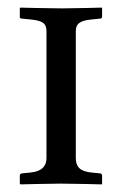

<svg xmlns="http://www.w3.org/2000/svg" viewBox="-20 -482 319 504"><path d="M179 -400C179 -420 190 -428 221 -431L242 -433C246 -433 248 -435 248 -438V-460L247 -462C247 -462 170 -460 143 -460C112 -460 33 -462 33 -462L32 -460V-437C32 -434 35 -433 39 -433L59 -431C90 -428 102 -422 102 -400V-67C102 -48 92 -32 59 -29L39 -27C35 -27 32 -25 32 -21V0L34 2C34 2 112 0 140 0C171 0 247 2 247 2L248 0V-21C248 -25 245 -27 242 -27L221 -29C189 -32 179 -45 179 -67Z"/></svg>

Font: Linux Libertine O C
Style: Regular
Weight: 400
Designer: Philipp H. Poll
Foundry: Philipp H. Poll
Version: Version 4.0.3